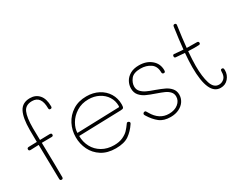

<svg xmlns="http://www.w3.org/2000/svg" viewBox="-86 -1189 2060 1641"><g transform="rotate(-30 943.5 -369.0)"><path d="M386 -589Q386 -571 371 -571Q361 -571 358 -575.5Q355 -580 355 -588Q355 -709 266 -709Q202 -709 180 -659.5Q158 -610 158 -505L160 -387Q220 -389 255 -389Q266 -389 270.5 -385.5Q275 -382 275 -374Q275 -359 259 -359L161 -358L162 -308Q166 -120 166 -17Q166 0 151 0Q135 0 135 -17L129 -356L47 -353Q30 -353 30 -368Q30 -384 48 -384Q70 -384 128 -386L127 -505Q127 -623 157.5 -681.5Q188 -740 263 -740Q319 -740 352.5 -701.5Q386 -663 386 -589Z M436 -253Q436 -321 466 -380Q496 -439 553 -475.5Q610 -512 688 -512Q755 -512 807 -484.5Q859 -457 888 -409.5Q917 -362 917 -302Q917 -277 911 -269Q905 -261 883 -261L467 -249Q467 -190 493.5 -140Q520 -90 570.5 -60.5Q621 -31 688 -31Q739 -31 774.5 -47.5Q810 -64 830 -85Q850 -106 875 -141Q878 -145 884 -145Q891 -145 897 -140.5Q903 -136 903 -129Q903 -124 897 -116Q864 -66 817.5 -33Q771 0 687 0Q605 0 548.5 -36Q492 -72 464 -130Q436 -188 436 -253ZM881 -292Q885 -292 886.5 -294Q888 -296 888 -304Q888 -354 862.5 -394Q837 -434 792 -457.5Q747 -481 691 -481Q623 -481 572 -448.5Q521 -416 494 -368.5Q467 -321 467 -279Z M1044 -117Q1037 -128 1037 -133Q1037 -140 1042.5 -145Q1048 -150 1056 -150Q1062 -150 1066 -145.5Q1070 -141 1078 -126Q1133 -29 1228 -29Q1284 -29 1319 -57.5Q1354 -86 1354 -127Q1354 -156 1335.5 -175.5Q1317 -195 1290 -207Q1263 -219 1217 -235Q1164 -253 1131 -268.5Q1098 -284 1075.5 -310.5Q1053 -337 1053 -378Q1053 -413 1070 -444.5Q1087 -476 1122 -496.5Q1157 -517 1209 -517Q1283 -517 1330.5 -477Q1378 -437 1378 -374Q1378 -361 1374.5 -356.5Q1371 -352 1363 -352Q1346 -352 1346 -370Q1346 -430 1305 -458Q1264 -486 1208 -486Q1139 -486 1112 -451Q1085 -416 1085 -379Q1085 -349 1104 -328.5Q1123 -308 1151 -294.5Q1179 -281 1226 -265Q1278 -246 1309.5 -231Q1341 -216 1363 -190.5Q1385 -165 1385 -128Q1385 -93 1366 -63.5Q1347 -34 1311 -16Q1275 2 1227 2Q1160 2 1119 -30Q1078 -62 1044 -117Z M1827 -112Q1827 -68 1798 -34Q1769 0 1722 0Q1598 0 1598 -274Q1598 -330 1605 -412Q1548 -416 1517 -419Q1510 -420 1507.5 -424Q1505 -428 1505 -435Q1505 -443 1509.5 -447Q1514 -451 1520 -450Q1578 -444 1608 -443Q1617 -537 1634 -653Q1635 -662 1639 -666Q1643 -670 1650 -670Q1657 -670 1661.5 -666Q1666 -662 1665 -653Q1647 -528 1639 -441Q1671 -440 1739 -440Q1756 -440 1756 -424Q1756 -410 1739 -410L1697 -409Q1678 -409 1636 -411Q1629 -324 1629 -269Q1629 -164 1650 -97.5Q1671 -31 1723 -31Q1751 -31 1773.5 -51Q1796 -71 1796 -117Q1796 -127 1799 -132.5Q1802 -138 1811 -138Q1820 -138 1823.5 -132.5Q1827 -127 1827 -112Z"/></g></svg>

Font: Mali ExtraLight
Style: Regular
Weight: 275
Version: Version 1.000; ttfautohint (v1.6)